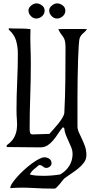

<svg xmlns="http://www.w3.org/2000/svg" viewBox="-20 -875 557 1140"><path d="M32 -707Q64 -705 96.5 -705.5Q129 -706 161 -702Q159 -650 161 -599Q163 -548 163 -496Q163 -399 159.5 -302Q156 -205 156 -108Q156 -97 158.5 -87Q161 -77 175 -77Q200 -77 224 -78.5Q248 -80 273 -80Q282 -90 296.5 -106Q311 -122 325.5 -140Q340 -158 350.5 -175.5Q361 -193 362 -206Q367 -303 368 -399Q369 -495 369 -592Q369 -619 365.5 -632Q362 -645 356.5 -654Q351 -663 343 -672.5Q335 -682 326 -702L359 -703H473L497 -702Q487 -688 474 -677.5Q461 -667 454 -651Q450 -641 447.5 -605Q445 -569 443.5 -518.5Q442 -468 441 -409Q440 -350 440 -294.5Q440 -239 440 -193.5Q440 -148 440 -125Q440 -107 448.5 -88.5Q457 -70 466.5 -50Q476 -30 484.5 -6.5Q493 17 493 46Q493 70 479 89.5Q465 109 444.5 125.5Q424 142 402 156.5Q380 171 364 183Q359 187 351 197.5Q343 208 334 218.5Q325 229 317 237Q309 245 304 245Q238 245 172.5 241Q107 237 41 242Q41 230 53 212Q65 194 83.5 173.5Q102 153 124.5 132.5Q147 112 169.5 95.5Q192 79 211.5 69Q231 59 243 59Q260 59 273 68Q286 77 286 95Q286 106 276 114Q266 122 255 122Q244 122 235 113.5Q226 105 212 105Q197 117 181.5 130Q166 143 157 161Q176 166 195.5 167.5Q215 169 235 169Q261 169 286 167Q311 165 337 161Q372 141 391.5 109.5Q411 78 411 38Q411 20 404 2Q397 -16 388 -34.5Q379 -53 371 -73.5Q363 -94 361 -116L353 -119Q338 -102 324.5 -81Q311 -60 296 -42Q281 -24 262.5 -12Q244 0 219 0Q169 0 119.5 -1Q70 -2 20 -2V-13Q50 -34 63 -57.5Q76 -81 79.5 -107Q83 -133 80.5 -161.5Q78 -190 78 -222Q78 -306 82 -389Q86 -472 86 -556Q86 -598 75.5 -634Q65 -670 32 -699ZM319 -855Q336 -855 352 -843Q368 -831 368 -812Q368 -792 352.5 -778.5Q337 -765 318 -765Q300 -765 286 -780Q272 -795 272 -813Q272 -829 288 -842Q304 -855 319 -855ZM196 -855Q213 -855 229 -843Q245 -831 245 -812Q245 -792 229.5 -778.5Q214 -765 195 -765Q177 -765 163 -780Q149 -795 149 -813Q149 -829 165 -842Q181 -855 196 -855Z"/></svg>

Font: Germanica
Style: Regular
Weight: 400
Designer: Peter Wiegel
Foundry: Peter Wiegel